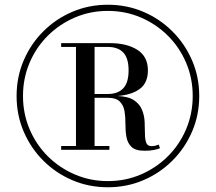

<svg xmlns="http://www.w3.org/2000/svg" viewBox="-20 -780 910 810"><path d="M435 10Q355 10 285.2 -19.8Q215.5 -49.5 162.5 -102.5Q109.5 -155.5 79.8 -225.2Q50 -295 50 -375Q50 -455 79.8 -524.8Q109.5 -594.5 162.5 -647.5Q215.5 -700.5 285.2 -730.2Q355 -760 435 -760Q515 -760 584.8 -730.2Q654.5 -700.5 707.5 -647.5Q760.5 -594.5 790.5 -524.8Q820.5 -455 820.5 -375Q820.5 -295 790.5 -225.2Q760.5 -155.5 707.5 -102.5Q654.5 -49.5 584.8 -19.8Q515 10 435 10ZM435 -16Q509.5 -16 574.5 -44Q639.5 -72 688.8 -121.2Q738 -170.5 765.5 -235.8Q793 -301 793 -375Q793 -449.5 765.5 -514.5Q738 -579.5 688.8 -628.8Q639.5 -678 574.5 -706Q509.5 -734 435 -734Q360.5 -734 295.5 -706Q230.5 -678 181.2 -628.8Q132 -579.5 104.5 -514.5Q77 -449.5 77 -375Q77 -301 104.5 -235.8Q132 -170.5 181.2 -121.2Q230.5 -72 295.8 -44Q361 -16 435 -16ZM590.5 -144Q551.5 -144 534.8 -160.2Q518 -176.5 513.5 -201.8Q509 -227 509.2 -255.8Q509.5 -284.5 505.5 -309.8Q501.5 -335 485.8 -351.2Q470 -367.5 433 -367.5H379V-164H441.5V-148H238V-164H300.5V-582H238V-598H443.5Q515 -598 559.5 -569.8Q604 -541.5 604 -483Q604 -431 570.5 -405.5Q537 -380 476 -375Q522 -373 545.8 -356.8Q569.5 -340.5 579.2 -316.5Q589 -292.5 590.2 -266Q591.5 -239.5 591.5 -216Q591.5 -192.5 596.8 -178Q602 -163.5 619.5 -163.5Q629 -163.5 636 -165.5Q643 -167.5 649.5 -170L655 -155Q648 -151 630.2 -147.5Q612.5 -144 590.5 -144ZM379 -383.5H434.5Q477.5 -383.5 500 -407.5Q522.5 -431.5 522.5 -483Q522.5 -535 500 -558.5Q477.5 -582 434.5 -582H379Z"/></svg>

Font: Bodoni Moda 9pt SemiBold
Style: Regular
Weight: 600
Designer: Owen Earl
Foundry: indestructible type
Version: Version 2.005